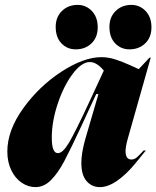

<svg xmlns="http://www.w3.org/2000/svg" viewBox="-20 -754 640 786"><path d="M341 -327 405 -465Q376 -500 348 -500Q314 -500 277.5 -451.5Q241 -403 216.5 -330Q192 -257 192 -190Q192 -127 217 -127Q237 -127 262.5 -170Q288 -213 341 -327ZM395 -520Q424 -520 453 -510.5Q482 -501 510.5 -488Q539 -475 548 -471L592 -518H597L503 -186Q494 -153 494 -135Q494 -101 518 -101Q530 -101 540.5 -110Q551 -119 568 -138H577Q571 -130 534 -85Q497 -40 459.5 -14Q422 12 389 12Q356 12 334.5 -12.5Q313 -37 313 -87Q313 -127 329 -184L383 -369H374L352 -322Q318 -248 315 -242Q269 -143 243 -94Q217 -45 188.5 -16.5Q160 12 125 12Q96 12 69.5 -5.5Q43 -23 26.5 -56.5Q10 -90 10 -134Q10 -220 75 -310.5Q140 -401 231.5 -460.5Q323 -520 395 -520ZM208 -644Q208 -684 233.5 -709Q259 -734 298 -734Q332 -734 356 -709Q380 -684 380 -642Q380 -601 354.5 -576.5Q329 -552 290 -552Q255 -552 231.5 -576.5Q208 -601 208 -644ZM518 -734Q552 -734 576 -709Q600 -684 600 -642Q600 -601 574.5 -576.5Q549 -552 510 -552Q475 -552 451.5 -576.5Q428 -601 428 -644Q428 -684 453.5 -709Q479 -734 518 -734Z"/></svg>

Font: Nyght Serif Dark Italic
Style: Regular
Weight: 800
Italic angle: -16°
Designer: Maksym Kobuzan
Version: Version 0.400